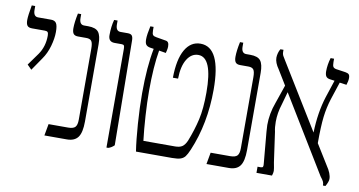

<svg xmlns="http://www.w3.org/2000/svg" viewBox="-67 -814 1848 987"><g transform="rotate(10 857.0 -320.5)"><path d="M59 -344 105 -408Q135 -451 135 -508Q135 -521 131 -526Q127 -531 116 -531H49Q31 -531 24 -540Q17 -549 17 -569Q17 -592 27 -647H45V-627Q45 -592 70 -592H138Q157 -592 165 -579.5Q173 -567 173 -534Q173 -500 161.5 -459.5Q150 -419 128 -388L82 -321Z M218 -61H320Q347 -61 357 -72Q367 -83 367 -110V-481Q367 -510 359.5 -520.5Q352 -531 332 -531H289Q272 -531 265 -540Q258 -549 258 -569Q258 -600 268 -647H285V-627Q285 -592 310 -592H331Q371 -592 385.5 -573Q400 -554 400 -510V-107Q400 -49 382 -24.5Q364 0 324 0H207Z M532 -509Q532 -522 529 -526.5Q526 -531 516 -531H480Q447 -531 447 -566Q447 -611 457 -647H475V-627Q475 -592 500 -592H538Q554 -592 560 -584Q566 -576 566 -558L572 -13Q558 1 541 6H532Z M1023 -383Q1023 -205 961 -59Q950 -33 941 -21.5Q932 -10 917 -5Q902 0 873 0H685Q676 -58 670 -142Q664 -226 664 -301Q664 -439 683 -536L663 -539Q648 -542 642 -550.5Q636 -559 636 -578Q636 -602 646 -647H663V-629Q663 -611 668 -605Q673 -599 687 -597L734 -589Q745 -588 749.5 -581Q754 -574 754 -561Q754 -551 751.5 -540.5Q749 -530 748 -526L712 -532Q697 -446 697 -319Q697 -261 701.5 -189.5Q706 -118 713 -61H878Q902 -61 915.5 -70Q929 -79 939 -102Q963 -163 976 -220Q989 -277 989 -362Q989 -545 915 -545Q879 -545 856.5 -508.5Q834 -472 833 -407H806Q807 -503 836 -553.5Q865 -604 916 -604Q1023 -604 1023 -383Z M1064 -61H1166Q1193 -61 1203 -72Q1213 -83 1213 -110V-481Q1213 -510 1205.5 -520.5Q1198 -531 1178 -531H1135Q1118 -531 1111 -540Q1104 -549 1104 -569Q1104 -600 1114 -647H1131V-627Q1131 -592 1156 -592H1177Q1217 -592 1231.5 -573Q1246 -554 1246 -510V-107Q1246 -49 1228 -24.5Q1210 0 1170 0H1053Z M1625 -440Q1610 -393 1604 -343Q1598 -293 1598 -205L1663 -100Q1689 -62 1689 -34Q1689 -20 1675 5H1662Q1662 -7 1658 -15.5Q1654 -24 1642 -39L1400 -436L1381 -368Q1366 -322 1366 -276Q1366 -246 1371 -225L1393 -69Q1400 -34 1400 -25Q1400 -15 1395 0H1314V-32H1330Q1339 -32 1341.5 -36Q1344 -40 1343 -50L1328 -217Q1326 -239 1326 -252Q1326 -312 1348 -371L1381 -467L1334 -544Q1312 -575 1312 -601Q1312 -612 1315.5 -625Q1319 -638 1325 -647H1341V-635Q1341 -625 1345 -617Q1349 -609 1357 -597L1567 -255Q1570 -360 1597 -445L1627 -536L1604 -539Q1588 -541 1582 -550Q1576 -559 1576 -577Q1576 -610 1587 -647H1605V-629Q1605 -611 1609.5 -604.5Q1614 -598 1626 -596L1674 -589Q1687 -587 1692.5 -581.5Q1698 -576 1698 -562Q1698 -547 1691 -526L1655 -531Z"/></g></svg>

Font: Noto Serif Hebrew CondLight
Style: Regular
Weight: 300
Width: 3
Designer: Monotype Design Team
Foundry: Monotype Imaging Inc.
Version: Version 1.000